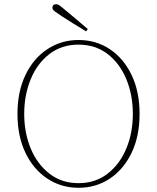

<svg xmlns="http://www.w3.org/2000/svg" viewBox="-20 -879 746 912"><path d="M353 13Q271 13 205 -30.5Q139 -74 101 -153Q63 -232 63 -338Q63 -444 101 -523Q139 -602 205 -645.5Q271 -689 353 -689Q436 -689 501.5 -645.5Q567 -602 605 -523Q643 -444 643 -338Q643 -232 605 -153Q567 -74 501.5 -30.5Q436 13 353 13ZM353 -9Q433 -9 491 -54Q549 -99 580 -173.5Q611 -248 611 -338Q611 -428 580 -503Q549 -578 491 -622.5Q433 -667 353 -667Q273 -667 215 -622.5Q157 -578 126 -503Q95 -428 95 -338Q95 -248 126 -173.5Q157 -99 215 -54Q273 -9 353 -9ZM397 -741 389 -730Q360 -747 331 -765.5Q302 -784 275 -801Q250 -818 239.5 -825.5Q229 -833 229 -842Q229 -859 247 -859Q255 -859 264 -852.5Q273 -846 294 -828Q317 -809 343.5 -786.5Q370 -764 397 -741Z"/></svg>

Font: Source Serif 4 ExtraLight
Style: Regular
Weight: 200
Designer: Frank Grießhammer
Foundry: Adobe
Version: Version 4.005;hotconv 1.1.0;makeotfexe 2.6.0